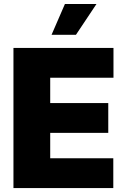

<svg xmlns="http://www.w3.org/2000/svg" viewBox="-20 -949 643 969"><path d="M47.9 -707H552.7V-556.6H233.4V-428.7H526.4V-278.3H233.4V-150.4H551.8V0H47.9ZM307.6 -928.7H466.8L363.3 -773.4H240.2Z"/></svg>

Font: Pretendard Std Black
Style: Regular
Weight: 900
Designer: Base glyphs from Inter by Rasmus Andersson; Hangeul glyphs from Noto Sans CJK(Source Han Sans) by Jang Soo-young and Kan
Foundry: Kil Hyung-jin
Version: Version 1.309